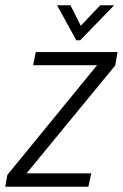

<svg xmlns="http://www.w3.org/2000/svg" viewBox="-47 -710 467 730"><path d="M391 -461 54 -51H300L289 0H-27L-19 -45L322 -462H79L89 -512H400ZM170 -690H221L260 -612L334 -690H387L258 -557H243Z"/></svg>

Font: Decalotype Light Italic
Style: Regular
Weight: 300
Italic angle: -12°
Designer: Alfredo Marco Pradil
Foundry: Alfredo Marco Pradil
Version: Version 1.0